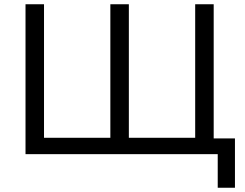

<svg xmlns="http://www.w3.org/2000/svg" viewBox="-20 -725 1154 903"><path d="M1004 158V0H100V-705H187V-77H499V-705H586V-77H898V-705H985V-74H1085V158Z"/></svg>

Font: Nunito Sans 9pt
Style: Regular
Weight: 400
Version: Version 3.101;gftools[0.9.27]